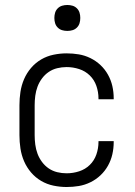

<svg xmlns="http://www.w3.org/2000/svg" viewBox="-20 -742 540 770"><path d="M247 8Q221 8 194.5 2.5Q168 -3 145 -16.5Q122 -30 104.5 -50.5Q87 -71 76.5 -95.5Q66 -120 62 -146.5Q58 -173 58 -200V-320Q58 -347 62 -373.5Q66 -400 76.5 -424.5Q87 -449 104.5 -469.5Q122 -490 145 -503.5Q168 -517 194.5 -522.5Q221 -528 247 -528Q272 -528 296 -524Q320 -520 342.5 -509Q365 -498 383 -481Q401 -464 413 -442.5Q425 -421 430.5 -397Q436 -373 436 -348V-344H375V-347Q375 -373 366.5 -397.5Q358 -422 340 -439.5Q322 -457 297.5 -465Q273 -473 247 -473Q228 -473 209.5 -468.5Q191 -464 175.5 -453.5Q160 -443 148.5 -427.5Q137 -412 130.5 -394.5Q124 -377 121.5 -358Q119 -339 119 -320V-200Q119 -181 121.5 -162Q124 -143 130.5 -125.5Q137 -108 148.5 -92.5Q160 -77 175.5 -66.5Q191 -56 209.5 -51.5Q228 -47 247 -47Q273 -47 297.5 -55Q322 -63 340 -80.5Q358 -98 366.5 -122.5Q375 -147 375 -173V-176H436V-172Q436 -147 430.5 -123Q425 -99 413 -77.5Q401 -56 383 -39Q365 -22 342.5 -11Q320 0 296 4Q272 8 247 8ZM250 -618Q239 -618 229 -621Q219 -624 211.5 -631.5Q204 -639 201 -649Q198 -659 198 -670Q198 -681 201 -691Q204 -701 211.5 -708.5Q219 -716 229 -719Q239 -722 250 -722Q261 -722 271 -719Q281 -716 288.5 -708.5Q296 -701 299 -691Q302 -681 302 -670Q302 -659 299 -649Q296 -639 288.5 -631.5Q281 -624 271 -621Q261 -618 250 -618Z"/></svg>

Font: Iosevka Term Curly Light
Style: Regular
Weight: 300
Designer: Belleve Invis
Foundry: Belleve Invis
Version: Version 32.3.0